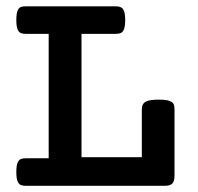

<svg xmlns="http://www.w3.org/2000/svg" viewBox="-20 -600 640 620"><path d="M137.2 -490.7H63.5Q54.2 -490.7 48.6 -492.7Q43 -494.6 39.6 -499.5Q32.7 -509.3 32.7 -535.2Q32.7 -560.5 39.1 -570.3Q42.5 -575.7 48.3 -577.6Q54.2 -579.6 63.5 -579.6H353.5Q370.6 -579.6 377 -571.3Q384.3 -561 384.3 -535.2Q384.3 -509.3 377.4 -499.5Q374 -494.6 368.2 -492.7Q362.3 -490.7 353.5 -490.7H243.2V-92.3H438V-247.1Q438 -265.1 451.2 -272Q463.9 -278.3 493.2 -278.3Q522.5 -278.3 533.2 -271.5Q539.1 -268.1 541.3 -262.2Q543.5 -256.3 543.5 -247.1V-32.2Q543.5 -14.6 536.4 -7.3Q529.3 0 512.2 0H63.5Q54.2 0 48.3 -2.2Q42.5 -4.4 39.1 -9.8Q32.7 -19.5 32.7 -44.4Q32.7 -70.3 39.6 -80.1Q43 -85 48.8 -86.9Q54.7 -88.9 63.5 -88.9H137.2Z"/></svg>

Font: Courier Prime SemiBold
Style: Regular
Weight: 600
Designer: Alan Dague-Greene
Foundry: Quote-Unquote Apps
Version: Version 1.202